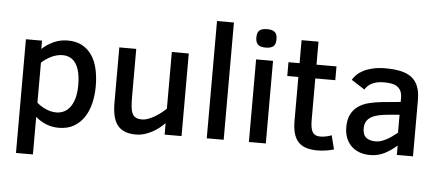

<svg xmlns="http://www.w3.org/2000/svg" viewBox="-57 -860 2709 1186"><g transform="rotate(5 1297.5 -267.0)"><path d="M532.2 -259.8Q532.2 -206.1 520.5 -156.2Q508.8 -106.4 483.9 -68.4Q459 -30.3 419.9 -7.6Q380.9 15.1 326.2 15.1Q284.7 15.1 248.5 0.7Q212.4 -13.7 182.1 -40V192.9H77.1V-512.2H176.8V-460.9Q209 -490.2 248.8 -508.5Q288.6 -526.9 335.9 -526.9Q387.2 -526.9 424.1 -507.3Q460.9 -487.8 485.1 -452.6Q509.3 -417.5 520.8 -368.2Q532.2 -318.8 532.2 -259.8ZM423.8 -257.8Q423.8 -344.2 395.3 -389.2Q366.7 -434.1 311 -434.1Q293.5 -434.1 275.6 -429.4Q257.8 -424.8 241.2 -416.7Q224.6 -408.7 209.5 -398.2Q194.3 -387.7 182.1 -376V-127.9Q193.8 -117.7 207.8 -108.6Q221.7 -99.6 237.3 -92.8Q252.9 -85.9 269.5 -82Q286.1 -78.1 303.2 -78.1Q327.6 -78.1 349.6 -88.4Q371.6 -98.6 387.9 -120.4Q404.3 -142.1 414.1 -176Q423.8 -210 423.8 -257.8Z M981.9 0V-70.8Q964.8 -53.7 944.6 -38.1Q924.3 -22.5 901.6 -10.7Q878.9 1 854.7 8.1Q830.6 15.1 806.2 15.1Q763.2 15.1 734.4 2.9Q705.6 -9.3 688.2 -33Q670.9 -56.6 663.6 -91.1Q656.2 -125.5 656.2 -169.9V-512.2H761.2V-220.2Q761.2 -181.6 763.7 -155Q766.1 -128.4 773.9 -112.1Q781.7 -95.7 796.4 -88.4Q811 -81.1 835 -81.1Q851.1 -81.1 869.4 -87.4Q887.7 -93.8 907 -104.5Q926.3 -115.2 945.3 -129.6Q964.4 -144 981.9 -160.2V-512.2H1086.9V0Z M1243.2 0V-727.1H1348.1V0Z M1619.1 -647Q1619.1 -614.7 1603.8 -602.3Q1588.4 -589.8 1556.2 -589.8Q1521 -589.8 1507.6 -604.5Q1494.1 -619.1 1494.1 -647Q1494.1 -677.2 1508.3 -690.7Q1522.5 -704.1 1556.2 -704.1Q1589.8 -704.1 1604.5 -690.9Q1619.1 -677.7 1619.1 -647ZM1504.4 0V-512.2H1609.4V0Z M2032.2 0Q2010.3 6.8 1982.7 11Q1955.1 15.1 1930.2 15.1Q1888.2 15.1 1858.6 5.1Q1829.1 -4.9 1810.3 -25.6Q1791.5 -46.4 1782.7 -78.6Q1773.9 -110.8 1773.9 -154.8V-426.8H1705.1V-512.2H1773.9V-654.8H1878.9V-512.2H2002.9V-426.8H1878.9V-170.9Q1878.9 -143.6 1882.1 -124.8Q1885.3 -106 1892.6 -94.2Q1899.9 -82.5 1911.9 -77.1Q1923.8 -71.8 1940.9 -71.8Q1958 -71.8 1977.1 -75.9Q1996.1 -80.1 2010.3 -85.9Z M2421.9 0V-58.1Q2385.7 -25.9 2345.5 -5.4Q2305.2 15.1 2257.8 15.1Q2218.8 15.1 2188.5 3.4Q2158.2 -8.3 2137.7 -29.5Q2117.2 -50.8 2106.4 -79.8Q2095.7 -108.9 2095.7 -144Q2095.7 -190.4 2111.1 -221.7Q2126.5 -252.9 2153.6 -272.7Q2180.7 -292.5 2218 -302.5Q2255.4 -312.5 2299.8 -316.9L2417 -328.1V-352.1Q2417 -377.4 2409.4 -394.3Q2401.9 -411.1 2387.5 -421.4Q2373 -431.6 2351.8 -435.8Q2330.6 -439.9 2303.7 -439.9Q2277.8 -439.9 2258.5 -435.1Q2239.3 -430.2 2225.1 -422.4Q2210.9 -414.6 2201.7 -404.5Q2192.4 -394.5 2187 -384.8L2104 -438Q2113.3 -454.6 2129.6 -470.5Q2146 -486.3 2170.4 -498.8Q2194.8 -511.2 2228.3 -519Q2261.7 -526.9 2305.7 -526.9Q2359.4 -526.9 2399.9 -518.1Q2440.4 -509.3 2467.5 -488.8Q2494.6 -468.3 2508.3 -433.8Q2522 -399.4 2522 -348.1V0ZM2417 -249 2343.8 -242.2Q2310.1 -239.3 2283.9 -232.9Q2257.8 -226.6 2240 -215.3Q2222.2 -204.1 2212.9 -187.3Q2203.6 -170.4 2203.6 -146Q2203.6 -105.5 2225.1 -88.6Q2246.6 -71.8 2285.6 -71.8Q2300.8 -71.8 2317.1 -77.1Q2333.5 -82.5 2350.3 -91.3Q2367.2 -100.1 2384 -112.1Q2400.9 -124 2417 -137.2Z"/></g></svg>

Font: Clear Sans Medium
Style: Regular
Weight: 500
Foundry: Intel Corporation
Version: Version 1.00